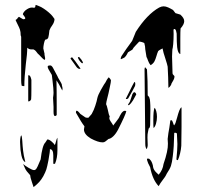

<svg xmlns="http://www.w3.org/2000/svg" viewBox="-20 -698 826 789"><path d="M50 -620Q53 -626 58 -629Q62 -627 67 -623.5Q72 -620 75 -619H77Q84 -619 84 -624Q82 -629 74 -639Q74 -645 84 -655Q99 -667 111 -667Q116 -667 119 -666Q124 -666 125 -670Q125 -675 127 -678Q136 -675 149 -669Q172 -656 190 -638Q196 -632 204 -620Q204 -607 194 -593Q187 -584 183 -573Q181 -552 178.5 -544Q176 -536 166 -535Q163 -531 160.5 -519Q158 -507 158 -499L163 -477Q162 -476 164.5 -464.5Q167 -453 163 -452Q158 -454 149.5 -463.5Q141 -473 135 -478Q133 -481 128.5 -486.5Q124 -492 121 -493Q119 -495 116 -495H108Q99 -495 92 -502Q92 -477 86 -433Q80 -381 80 -344Q73 -344 69 -346Q67 -356 67 -367V-426V-544V-547L65 -553Q65 -567 62 -576Q59 -585 54.5 -593.5Q50 -602 47 -609L44 -616ZM523 -530Q530 -546 533 -554.5Q536 -563 538 -567Q584 -639 634 -667Q644 -672 652 -672Q661 -672 671 -667.5Q681 -663 691 -657Q693 -655 701 -644L721 -638Q737 -624 737 -611Q737 -598 722 -581Q721 -568 721 -541V-476Q711 -478 708 -504Q706 -523 706 -560Q704 -574 700 -577.5Q696 -581 693 -576Q694 -560 693 -536.5Q692 -513 690 -502Q688 -496 688 -489L687 -466L689 -397Q689 -393 693 -389.5Q697 -386 697 -384Q697 -375 690 -364Q683 -353 683 -349Q678 -340 672 -337L671 -381L669 -424Q668 -431 659 -459Q651 -482 648 -499Q644 -497 638.5 -494Q633 -491 630 -488Q626 -479 623 -468Q619 -454 614.5 -445.5Q610 -437 599 -430Q592 -438 588.5 -448.5Q585 -459 582 -464Q581 -471 579.5 -479.5Q578 -488 577 -495Q577 -507 573 -521Q570 -523 563.5 -525Q557 -527 552 -527Q547 -521 537 -511Q527 -501 524 -494Q520 -491 515 -488.5Q510 -486 506 -483Q505 -481 501.5 -474.5Q498 -468 493 -463Q491 -461 486.5 -459Q482 -457 480 -456Q479 -455 477 -455Q476 -455 476 -457Q476 -460 479 -467Q497 -495 523 -530ZM317 -438Q305 -448 300 -461Q301 -464 305 -464Q315 -454 321 -442Q321 -441 319.5 -439Q318 -437 317 -438ZM270 -457Q270 -462 277 -462Q286 -452 311 -416Q310 -415 307 -415Q301 -415 295 -422ZM193 -390 196 -365Q200 -333 200 -317Q200 -310 198 -296L200 -259V-239Q200 -221 206 -221Q209 -221 213 -225V-260Q213 -332 212 -368L222 -352L236 -326L237 -333Q237 -338 235.5 -342.5Q234 -347 234 -351Q233 -355 225 -368Q217 -381 216 -385Q214 -390 208.5 -399Q203 -408 201 -413Q194 -428 188 -429H185Q176 -429 176 -424Q176 -420 179 -414ZM576 -211 577 -107Q577 -91 583 -85Q584 -88 585.5 -92.5Q587 -97 587 -102L586 -133Q586 -148 588 -155L591 -170Q594 -171 595.5 -175.5Q597 -180 597 -184L598 -247Q598 -267 597 -278Q597 -289 593 -299L587 -306Q587 -370 584 -413L576 -422Q574 -417 574 -413Q576 -273 576 -211ZM96 -350V-388L98 -389Q105 -389 109 -370V-330Q109 -301 108 -290Q107 -286 102.5 -283Q98 -280 96 -282ZM327 -179Q325 -169 325 -166Q325 -146 353 -129Q383 -113 401 -113H403Q408 -113 413.5 -117Q419 -121 426 -127Q435 -128 445.5 -138Q456 -148 465 -165Q496 -226 499 -241Q486 -249 472 -221Q470 -214 459.5 -201Q449 -188 445 -182Q444 -186 438.5 -193.5Q433 -201 430.5 -207Q428 -213 431 -220Q427 -225 423 -247Q419 -265 416 -270Q417 -280 420.5 -293Q424 -306 426 -315Q427 -321 431.5 -341Q436 -361 436 -368Q435 -371 431.5 -375.5Q428 -380 426 -380Q426 -380 419 -370Q414 -359 407 -350Q405 -347 394 -327.5Q383 -308 380 -295Q378 -283 371.5 -263.5Q365 -244 359 -234Q358 -230 352 -224Q346 -218 343 -214Q334 -214 331 -215.5Q328 -217 310 -230Q300 -243 295 -243Q292 -243 292 -235Q315 -194 327 -179ZM500 -291Q504 -291 507 -294L524 -324L535 -345Q538 -361 532 -361Q528 -355 506 -310L497 -292Q497 -291 500 -291ZM510 -266Q519 -273 526.5 -285.5Q534 -298 540 -310Q538 -316 536 -317Q535 -319 532 -319Q528 -319 524 -311Q521 -303 519 -295.5Q517 -288 514 -281Q511 -274 506 -269Q508 -264 510 -266ZM584 -46Q584 -41 585 -38Q587 -29 597 -11Q607 41 632 67Q639 54 647 44Q660 28 665 16Q678 -3 682.5 -16.5Q687 -30 690 -56Q695 -93 696 -152Q700 -153 703 -152Q706 -151 707 -149Q709 -119 709 -106Q709 -84 705 -44Q705 -40 711 -40Q716 -51 720 -67.5Q724 -84 725 -99Q726 -129 726 -177V-257Q721 -255 716.5 -243Q712 -231 708 -215.5Q704 -200 701 -192L696 -183Q694 -183 691 -193.5Q688 -204 684 -204L680 -203Q676 -171 672 -151L669 -127L670 -108Q671 -79 652 -24Q649 0 632 20Q629 17 623 11.5Q617 6 613.5 0Q610 -6 609 -12Q609 -17 606 -25.5Q603 -34 600 -38Q599 -39 596 -42.5Q593 -46 592 -46ZM625 -218Q625 -231 622 -241.5Q619 -252 615 -255Q610 -244 610 -202Q610 -179 611 -172Q617 -176 621 -189.5Q625 -203 625 -218ZM84 -32 78 -59Q76 -68 75 -78.5Q74 -89 73 -98Q73 -102 71.5 -120Q70 -138 68 -142Q64 -139 63 -126.5Q62 -114 63 -104Q63 -83 68 -59.5Q73 -36 84 -32ZM83 -6Q87 4 104 22Q104 29 111 50Q118 71 118 71Q133 59 141.5 49.5Q150 40 158 26Q167 9 170.5 -2Q174 -13 179 -39Q186 -78 185 -85Q199 -85 199 -59V-25H206Q216 -48 216 -81V-132Q213 -129 210 -116.5Q207 -104 205 -102Q202 -108 192 -116.5Q182 -125 175 -125Q174 -125 171 -119.5Q168 -114 166 -112Q154 -101 147 -43Q144 -37 139.5 -25.5Q135 -14 130.5 -6.5Q126 1 120 1Q113 1 98 -8Q83 -17 75 -24Z"/></svg>

Font: BM Euljiro oraeorae
Style: Regular
Weight: 400
Designer: Bongjin Kim; Bomjun Kim; Myungsoo Han; Hyesun Chae; Mikyoung Jeong; Wujin Sim; Minjae Kang; Suwha Jang;
Foundry: Sandoll Inc.
Version: Version 1.000;hotconv 1.0.109;makeexe 2.5.65596